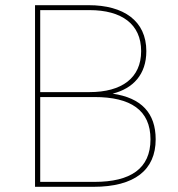

<svg xmlns="http://www.w3.org/2000/svg" viewBox="-20 -720 685 740"><path d="M115 0H340C499 0 580 -65 580 -183C580 -284 525 -343 414 -359C493 -379 544 -433 544 -523C544 -640 456 -700 322 -700H115ZM344 -19H135V-346H344C483 -346 560 -296 560 -183C560 -70 483 -19 344 -19ZM135 -365V-681H325C449 -681 524 -627 524 -523C524 -419 449 -365 325 -365Z"/></svg>

Font: Chess Sans Thin
Style: Regular
Weight: 100
Designer: Wolf Bōese
Foundry: Wolf Bōese
Version: Version 7.223;Glyphs 3.3 (3306)